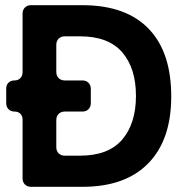

<svg xmlns="http://www.w3.org/2000/svg" viewBox="-20 -720 713 740"><path d="M67 -33V-259Q67 -273 58.5 -281.5Q50 -290 36 -290Q22 -290 13 -299Q4 -308 4 -322V-379Q4 -393 13 -401.5Q22 -410 36 -410Q50 -410 58.5 -419Q67 -428 67 -442V-667Q67 -682 76 -691Q85 -700 100 -700H298Q468 -700 556 -606Q640 -516 640 -348.5Q640 -181 551.5 -90.5Q463 0 298 0H100Q85 0 76 -9Q67 -18 67 -33ZM230 -120H288Q398 -120 451 -182Q504 -244 504 -350.5Q504 -457 451 -518.5Q398 -580 288 -580H230Q215 -580 206 -571Q197 -562 197 -547V-443Q197 -428 206 -419Q215 -410 230 -410H297Q312 -410 321 -401Q330 -392 330 -377V-323Q330 -308 321 -299Q312 -290 297 -290H230Q215 -290 206 -281Q197 -272 197 -257V-153Q197 -138 206 -129Q215 -120 230 -120Z"/></svg>

Font: Tsunagi Gothic Black
Style: Regular
Weight: 900
Designer: Yoshimichi Ohira
Foundry: Positype
Version: Version 1.001